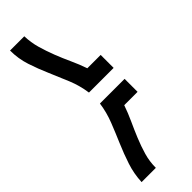

<svg xmlns="http://www.w3.org/2000/svg" viewBox="-246 -647 743 743"><g transform="rotate(-45 125.5 -275.0)"><path d="M251 -173H178Q167 -141 152.5 -109.5Q138 -78 125 -46.5Q112 -15 102.5 17.5Q93 50 93 85H15Q17 41 30.5 0Q44 -41 61 -80.5Q78 -120 94 -160.5Q110 -201 116 -244H251ZM93 -635Q94 -600 103.5 -567Q113 -534 125.5 -502Q138 -470 152.5 -438.5Q167 -407 178 -375H251V-304H116Q110 -347 93.5 -387.5Q77 -428 59.5 -468Q42 -508 28.5 -549Q15 -590 15 -635Z"/></g></svg>

Font: Googee
Style: Regular
Weight: 400
Designer: Peter Wiegel
Foundry: CATFonts Peter Wiegel
Version: 1.000